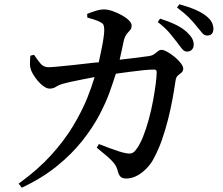

<svg xmlns="http://www.w3.org/2000/svg" viewBox="-20 -819 1040 897"><path d="M387 -754Q404 -761 426 -768Q448 -775 466 -775Q484 -775 506.5 -767Q529 -759 549 -748Q569 -737 582 -724Q595 -711 595 -700Q595 -686 588 -678.5Q581 -671 573 -661.5Q565 -652 559 -632Q556 -615 550 -590Q545 -567 539 -540Q574 -544 606 -548Q648 -554 676 -557Q690 -559 699.5 -565.5Q709 -572 717 -579Q725 -586 735 -586Q745 -586 762 -576.5Q779 -567 796 -553Q813 -539 824.5 -524Q836 -509 836 -499Q836 -487 828.5 -480.5Q821 -474 811.5 -466.5Q802 -459 800 -441Q794 -400 785.5 -354Q777 -308 765 -260.5Q753 -213 737 -167Q721 -121 699 -80Q686 -54 664.5 -32Q643 -10 619 2.5Q595 15 570 15Q551 15 542.5 6Q534 -3 529 -24Q524 -42 513 -56Q502 -70 482 -87.5Q462 -105 432 -129L442 -146Q468 -136 492 -127Q516 -118 535 -112Q554 -106 565 -104Q585 -100 595 -103Q605 -106 615 -119Q633 -142 648 -179.5Q663 -217 675 -261Q687 -305 695 -348.5Q703 -392 707.5 -427.5Q712 -463 712 -482Q712 -494 701 -494Q679 -494 649 -491Q619 -488 586.5 -483.5Q554 -479 524 -475Q522 -475 521 -474Q510 -439 493 -391Q475 -340 443.5 -280.5Q412 -221 363.5 -160Q315 -99 246 -43Q177 13 82 58L67 39Q157 -26 219 -94.5Q281 -163 321.5 -230.5Q362 -298 388 -362Q408 -412 422 -459Q422 -459 422 -459Q396 -454 368 -448.5Q340 -443 316.5 -438Q293 -433 279 -429Q256 -423 242.5 -414Q229 -405 212 -405Q197 -405 179 -419.5Q161 -434 146.5 -454Q132 -474 126 -489Q120 -505 120 -522.5Q120 -540 122 -559L139 -563Q153 -542 168 -523.5Q183 -505 206 -505Q219 -505 250.5 -508Q282 -511 325.5 -515.5Q369 -520 418 -526Q430 -527 442 -528Q442 -530 442 -531Q448 -559 454 -587.5Q460 -616 463.5 -640.5Q467 -665 467 -678Q467 -694 464 -701.5Q461 -709 450 -715Q437 -722 420 -727.5Q403 -733 388 -737ZM808 -620Q793 -640 772.5 -664.5Q752 -689 717 -716L728 -732Q769 -719 801 -703.5Q833 -688 854 -668Q871 -652 878 -638.5Q885 -625 885 -610Q885 -596 876.5 -587Q868 -578 854 -578Q841 -578 831 -590Q821 -602 808 -620ZM899 -696Q884 -715 864 -735.5Q844 -756 807 -784L818 -799Q859 -788 890.5 -774.5Q922 -761 941 -746Q961 -731 969 -715.5Q977 -700 977 -684Q977 -669 969.5 -661Q962 -653 948 -653Q934 -653 924 -665.5Q914 -678 899 -696Z"/></svg>

Font: Early Summer Mincho SemiBold
Style: Regular
Weight: 600
Designer: GuiWonder
Version: Version 1.002